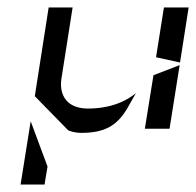

<svg xmlns="http://www.w3.org/2000/svg" viewBox="-20 -394 524 513"><path d="M433 -50 460 -220 390 -193 367 -50ZM162 -46C165 -44 180 -39 197 -39C257 -39 292 -56 321 -106L343 -145C294 -105 234 -104 215 -104C192 -104 175 -110 163 -120C147 -134 140 -156 144 -183L174 -374H110L73 -137ZM484 -374H418L398 -248C398 -246 397 -244 397 -241L461 -227ZM35 99H99L107 51L62 -70Z"/></svg>

Font: Charger Static
Style: 2Obl
Weight: 1000
Designer: Jasper
Foundry: KineticPlasma Fonts/Cannot Into Space Fonts
Version: Version 1.1